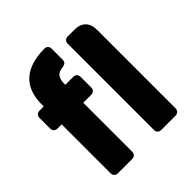

<svg xmlns="http://www.w3.org/2000/svg" viewBox="-210 -929 1074 1074"><g transform="rotate(-45 327.5 -392.0)"><path d="M79 -574V-558H47C28 -558 17 -547 17 -528V-446C17 -427 28 -416 47 -416H79V-30C79 -11 90 0 109 0H220C239 0 250 -11 250 -30V-416H312C331 -416 342 -427 342 -446V-528C342 -547 331 -558 312 -558H250V-563C250 -612 266 -634 308 -638C328 -640 339 -649 339 -668V-753C339 -772 329 -784 309 -784C158 -783 79 -711 79 -574ZM422 -710V-30C422 -11 433 0 452 0H563C582 0 593 -11 593 -30V-650C593 -708 561 -740 503 -740H452C433 -740 422 -729 422 -710Z"/></g></svg>

Font: Arvore Sans
Style: Bold
Weight: 700
Designer: Jonny Pinhorn (Latin) Dan Schunck (customization for Arvore)
Version: Version 1.000;Glyphs 3.3 (3305)